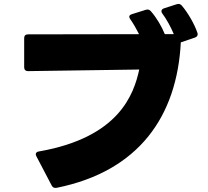

<svg xmlns="http://www.w3.org/2000/svg" viewBox="-20 -891 1040 961"><path d="M264 49C675 -34 866 -309 885 -679L956 -703C967 -707 972 -716 968 -727C953 -772 919 -829 890 -863C883 -871 875 -873 865 -870L800 -849C792 -846 788 -841 788 -835C788 -832 789 -828 792 -824C813 -796 835 -756 850 -720H805C789 -759 764 -802 735 -835C728 -843 720 -845 710 -842L640 -820C631 -817 627 -813 627 -807C627 -804 629 -799 632 -795C648 -772 663 -746 676 -720L120 -719C108 -719 101 -713 101 -700V-554C101 -542 108 -535 120 -535C271 -537 509 -541 677 -543C650 -420 577 -203 175 -133C161 -131 155 -122 162 -109L239 38C244 48 252 51 264 49Z"/></svg>

Font: LINE Seed JP_OTF ExtraBold
Style: Regular
Weight: 800
Designer: LY Corporation & Fontrix & Fontworks
Version: Version 1.013